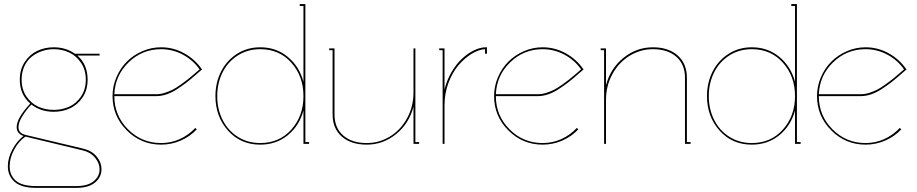

<svg xmlns="http://www.w3.org/2000/svg" viewBox="-20 -699 4454 933"><path d="M104 -35.2Q71.8 -14.2 49.3 27.3Q26.9 68.8 26.9 108.9Q26.9 152.8 56.9 179Q86.9 205.1 154.8 205.1H351.1Q406.7 205.1 435.3 181.4Q463.9 157.7 463.9 124Q463.9 94.2 442.1 67.6Q420.4 41 383.8 32.2ZM85 -312Q85 -265.1 107.9 -231Q130.9 -196.8 165.5 -180.9Q200.2 -165 241.2 -165Q282.2 -165 316.9 -180.9Q351.6 -196.8 374.3 -231Q397 -265.1 397 -312Q397 -358.9 374 -393.3Q351.1 -427.7 316.4 -443.8Q281.7 -460 241.2 -460Q210.9 -460 183.3 -450.4Q155.8 -440.9 133.5 -423.1Q111.3 -405.3 98.1 -376.5Q85 -347.7 85 -312ZM69.8 -81.1Q69.8 -50.8 106 -43L387.2 23.9Q426.8 33.7 450 62Q473.1 90.3 473.1 124Q473.1 161.6 442.1 187.7Q411.1 213.9 351.1 213.9H154.8Q84 213.9 51 184.6Q18.1 155.3 18.1 108.9Q18.1 68.8 40.3 27.3Q62.5 -14.2 94.2 -38.1Q61 -50.3 61 -81.1Q61 -125 127 -195.8Q76.2 -239.7 76.2 -312Q76.2 -361.8 100.6 -398.4Q125 -435.1 161.6 -452.1Q198.2 -469.2 241.2 -469.2Q299.8 -469.2 344.2 -438H463.9V-429.2H356Q405.8 -385.7 405.8 -312Q405.8 -262.2 381.3 -225.8Q356.9 -189.5 320.3 -172.6Q283.7 -155.8 241.2 -155.8Q178.2 -155.8 132.8 -190.9Q113.3 -172.4 91.6 -139.2Q69.8 -106 69.8 -81.1Z M740.7 -241.2Q759.8 -241.2 781.2 -248Q802.7 -254.9 819.3 -263.4Q835.9 -272 858.2 -287.8Q880.4 -303.7 892.1 -313Q903.8 -322.3 924.6 -340.1Q945.3 -357.9 949.7 -361.8Q918.5 -406.7 868.9 -433.3Q819.3 -460 762.7 -460Q671.4 -460 605.5 -396.5Q539.6 -333 535.6 -241.2ZM535.6 -231.9Q535.6 -137.2 602.1 -70.6Q668.5 -3.9 762.7 -3.9Q811 -3.9 853.8 -23.2Q896.5 -42.5 928.7 -77.1L936.5 -70.8Q903.8 -35.6 858.4 -15.9Q813 3.9 762.7 3.9Q665.5 3.9 596.2 -65.4Q526.9 -134.8 526.9 -231.9Q526.9 -279.8 545.7 -323.7Q564.5 -367.7 596.2 -399.4Q627.9 -431.2 671.6 -450.2Q715.3 -469.2 762.7 -469.2Q822.3 -469.2 874.5 -440.4Q926.8 -411.6 960 -363.8L961.9 -360.8L958.5 -358.9Q952.1 -353.5 927.5 -332Q902.8 -310.5 885.3 -297.1Q867.7 -283.7 841.8 -266.6Q815.9 -249.5 790 -240.7Q764.2 -231.9 739.7 -231.9Z M1244.6 -460Q1183.1 -460 1135 -429.2Q1086.9 -398.4 1061.3 -346.7Q1035.6 -294.9 1035.6 -231.9Q1035.6 -168.9 1061.3 -117.2Q1086.9 -65.4 1135 -34.7Q1183.1 -3.9 1244.6 -3.9Q1337.4 -3.9 1396 -69.8Q1454.6 -135.7 1454.6 -231.9Q1454.6 -328.1 1396 -394Q1337.4 -460 1244.6 -460ZM1436.5 -669.9V-679.2H1463.9V-8.8H1481.9V0H1454.6V-162.1Q1434.6 -87.9 1378.4 -42Q1322.3 3.9 1244.6 3.9Q1148.9 3.9 1087.9 -64.5Q1026.9 -132.8 1026.9 -231.9Q1026.9 -296.9 1054 -350.8Q1081.1 -404.8 1131.1 -437Q1181.2 -469.2 1244.6 -469.2Q1322.3 -469.2 1378.4 -422.6Q1434.6 -376 1454.6 -301.8V-669.9Z M1762.2 3.9Q1686 3.9 1641.1 -35.2Q1596.2 -74.2 1596.2 -143.1V-455.1H1579.6V-463.9H1605.5V-143.1Q1605.5 -77.6 1647.7 -40.8Q1689.9 -3.9 1762.2 -3.9Q1822.8 -3.9 1874.8 -35.6Q1926.8 -67.4 1958 -124.3Q1989.3 -181.2 1989.3 -250V-463.9H1998.5V-8.8H2016.6V0H1989.3V-180.2Q1967.8 -98.6 1904.8 -47.4Q1841.8 3.9 1762.2 3.9Z M2340.8 -469.2H2346.2V-438H2336.9V-460Q2306.2 -458.5 2272.2 -437.7Q2238.3 -417 2208.5 -382.6Q2178.7 -348.1 2159.4 -296.6Q2140.1 -245.1 2140.1 -188V0H2130.9V-455.1H2114.3V-463.9H2140.1V-264.2Q2150.9 -309.1 2174.1 -348.6Q2197.3 -388.2 2225.3 -414.1Q2253.4 -439.9 2283.7 -454.6Q2314 -469.2 2340.8 -469.2Z M2594.7 -241.2Q2613.8 -241.2 2635.3 -248Q2656.7 -254.9 2673.3 -263.4Q2689.9 -272 2712.2 -287.8Q2734.4 -303.7 2746.1 -313Q2757.8 -322.3 2778.6 -340.1Q2799.3 -357.9 2803.7 -361.8Q2772.5 -406.7 2722.9 -433.3Q2673.3 -460 2616.7 -460Q2525.4 -460 2459.5 -396.5Q2393.6 -333 2389.6 -241.2ZM2389.6 -231.9Q2389.6 -137.2 2456.1 -70.6Q2522.5 -3.9 2616.7 -3.9Q2665 -3.9 2707.8 -23.2Q2750.5 -42.5 2782.7 -77.1L2790.5 -70.8Q2757.8 -35.6 2712.4 -15.9Q2667 3.9 2616.7 3.9Q2519.5 3.9 2450.2 -65.4Q2380.9 -134.8 2380.9 -231.9Q2380.9 -279.8 2399.7 -323.7Q2418.5 -367.7 2450.2 -399.4Q2481.9 -431.2 2525.6 -450.2Q2569.3 -469.2 2616.7 -469.2Q2676.3 -469.2 2728.5 -440.4Q2780.8 -411.6 2814 -363.8L2815.9 -360.8L2812.5 -358.9Q2806.2 -353.5 2781.5 -332Q2756.8 -310.5 2739.3 -297.1Q2721.7 -283.7 2695.8 -266.6Q2669.9 -249.5 2644 -240.7Q2618.2 -231.9 2593.8 -231.9Z M3152.8 -469.2Q3228.5 -469.2 3273.2 -429.4Q3317.9 -389.6 3317.9 -320.8V-8.8H3335.9V0H3308.6V-320.8Q3308.6 -386.2 3266.6 -423.1Q3224.6 -460 3152.8 -460Q3092.3 -460 3040 -428.2Q2987.8 -396.5 2956.3 -339.6Q2924.8 -282.7 2924.8 -213.9V0H2915.5V-455.1H2898.9V-463.9H2924.8V-285.2Q2946.3 -366.7 3009.8 -418Q3073.2 -469.2 3152.8 -469.2Z M3633.3 -460Q3571.8 -460 3523.7 -429.2Q3475.6 -398.4 3450 -346.7Q3424.3 -294.9 3424.3 -231.9Q3424.3 -168.9 3450 -117.2Q3475.6 -65.4 3523.7 -34.7Q3571.8 -3.9 3633.3 -3.9Q3726.1 -3.9 3784.7 -69.8Q3843.3 -135.7 3843.3 -231.9Q3843.3 -328.1 3784.7 -394Q3726.1 -460 3633.3 -460ZM3825.2 -669.9V-679.2H3852.5V-8.8H3870.6V0H3843.3V-162.1Q3823.2 -87.9 3767.1 -42Q3710.9 3.9 3633.3 3.9Q3537.6 3.9 3476.6 -64.5Q3415.5 -132.8 3415.5 -231.9Q3415.5 -296.9 3442.6 -350.8Q3469.7 -404.8 3519.8 -437Q3569.8 -469.2 3633.3 -469.2Q3710.9 -469.2 3767.1 -422.6Q3823.2 -376 3843.3 -301.8V-669.9Z M4164.1 -241.2Q4183.1 -241.2 4204.6 -248Q4226.1 -254.9 4242.7 -263.4Q4259.3 -272 4281.5 -287.8Q4303.7 -303.7 4315.4 -313Q4327.1 -322.3 4347.9 -340.1Q4368.7 -357.9 4373 -361.8Q4341.8 -406.7 4292.2 -433.3Q4242.7 -460 4186 -460Q4094.7 -460 4028.8 -396.5Q3962.9 -333 3959 -241.2ZM3959 -231.9Q3959 -137.2 4025.4 -70.6Q4091.8 -3.9 4186 -3.9Q4234.4 -3.9 4277.1 -23.2Q4319.8 -42.5 4352.1 -77.1L4359.9 -70.8Q4327.1 -35.6 4281.7 -15.9Q4236.3 3.9 4186 3.9Q4088.9 3.9 4019.5 -65.4Q3950.2 -134.8 3950.2 -231.9Q3950.2 -279.8 3969 -323.7Q3987.8 -367.7 4019.5 -399.4Q4051.3 -431.2 4095 -450.2Q4138.7 -469.2 4186 -469.2Q4245.6 -469.2 4297.9 -440.4Q4350.1 -411.6 4383.3 -363.8L4385.3 -360.8L4381.8 -358.9Q4375.5 -353.5 4350.8 -332Q4326.2 -310.5 4308.6 -297.1Q4291 -283.7 4265.1 -266.6Q4239.3 -249.5 4213.4 -240.7Q4187.5 -231.9 4163.1 -231.9Z"/></svg>

Font: Rawengulk
Style: Ultralight
Weight: 200
Version: Version 0.92